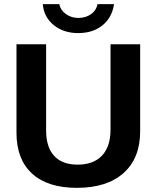

<svg xmlns="http://www.w3.org/2000/svg" viewBox="-20 -903 762 933"><path d="M353 9.8Q211.4 9.8 135.7 -59.6Q60.1 -128.9 60.1 -257.8V-688H204.1V-269Q204.1 -188 243.2 -145.5Q282.2 -103 356.9 -103Q434.6 -103 475.8 -147Q517.1 -190.9 517.1 -273.9V-688H661.1V-265.1Q661.1 -134.3 580.6 -62.3Q500 9.8 353 9.8ZM359.9 -742.2Q289.1 -742.2 241.2 -780.8Q192.4 -821.3 188 -882.8H268.1Q274.4 -853 300.5 -834.5Q326.7 -815.9 360.8 -815.9Q396.5 -815.9 422.1 -834Q447.8 -852.1 454.1 -882.8H534.2Q524.4 -817.4 477.8 -779.8Q431.2 -742.2 359.9 -742.2Z"/></svg>

Font: Libra Sans Modern
Style: Bold
Weight: 700
Foundry: Stefan Peev, Context Ltd
Version: Version 1.000